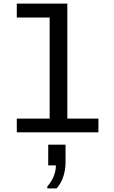

<svg xmlns="http://www.w3.org/2000/svg" viewBox="-20 -741 640 1075"><path d="M258 0V-643H74V-721H357V0ZM74 0V-77H531V0ZM245 314V303Q268 277 280.5 246.5Q293 216 293 185H250V69H347V169Q347 208 335 246Q323 284 297 314Z"/></svg>

Font: Chivo Mono Medium
Style: Regular
Weight: 400
Monospace: yes
Version: Version 1.008